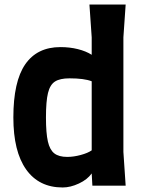

<svg xmlns="http://www.w3.org/2000/svg" viewBox="-20 -820 630 848"><path d="M525 -149 535 0H388L385 -54Q366 -27 328.5 -9.5Q291 8 257 8Q152 8 95.5 -71.5Q39 -151 39 -301Q39 -460 91.5 -536Q144 -612 247 -612Q288 -612 324 -603Q360 -594 385 -578V-655L375 -800H535L525 -655ZM385 -461Q352 -474 287 -474Q245 -474 223 -460Q201 -446 192 -409.5Q183 -373 183 -301Q183 -232 191.5 -195Q200 -158 220 -142.5Q240 -127 277 -127Q305 -127 336.5 -135.5Q368 -144 385 -156Z"/></svg>

Font: Farro
Style: Bold
Weight: 700
Designer: Aceler Chua
Foundry: Grayscale Limited
Version: Version 1.101